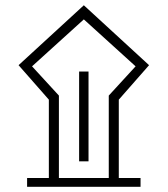

<svg xmlns="http://www.w3.org/2000/svg" viewBox="-20 -717 644 737"><path d="M167.5 -33.7V-334.5L51.3 -466.8L301.8 -696.8L552.2 -466.8L436 -334.5V-33.7H519.5V0H84V-33.7ZM397.5 -350.1 500.5 -462.4 301.8 -642.6 103 -462.4 206.1 -350.1V-33.7H397.5ZM319.8 -442.4V-97.7H283.7V-442.4Z"/></svg>

Font: Estedad-FD SemiBold
Style: Regular
Weight: 600
Designer: Amin Abedi
Version: Version 7.3